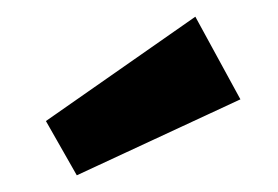

<svg xmlns="http://www.w3.org/2000/svg" viewBox="-20 -838 333 230"><path d="M214 -818 268 -719 72 -628 35 -693Z"/></svg>

Font: Fira Sans Extra Condensed SemiBold
Style: Regular
Weight: 600
Width: 1
Designer: Carrois Corporate & Edenspiekermann AG
Foundry: Carrois Corporate GbR & Edenspiekermann AG
Version: Version 4.203